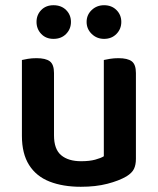

<svg xmlns="http://www.w3.org/2000/svg" viewBox="-20 -702 605 736"><path d="M64 -181V-472Q72 -474 87 -476.5Q102 -479 120 -479Q155 -479 171 -467Q187 -455 187 -422V-183Q187 -130 214.5 -107Q242 -84 291 -84Q323 -84 345 -90Q367 -96 378 -103V-472Q386 -474 401.5 -476.5Q417 -479 434 -479Q469 -479 485 -467Q501 -455 501 -422V-93Q501 -70 493.5 -54.5Q486 -39 465 -26Q436 -9 391.5 2.5Q347 14 290 14Q221 14 170 -6Q119 -26 91.5 -69.5Q64 -113 64 -181ZM252 -618Q252 -591 233.5 -572Q215 -553 185 -553Q156 -553 138 -572Q120 -591 120 -618Q120 -645 138 -663.5Q156 -682 185 -682Q215 -682 233.5 -663.5Q252 -645 252 -618ZM445 -618Q445 -591 426.5 -572Q408 -553 379 -553Q351 -553 331.5 -572Q312 -591 312 -618Q312 -645 331.5 -663.5Q351 -682 379 -682Q408 -682 426.5 -663.5Q445 -645 445 -618Z"/></svg>

Font: Baloo Bhaijaan 2 SemiBold
Style: Regular
Weight: 600
Designer: Sanskriti Dholi, Noopur Datye and Ek Type
Foundry: Ek Type
Version: Version 1.700